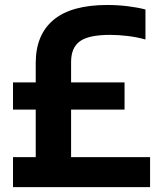

<svg xmlns="http://www.w3.org/2000/svg" viewBox="-20 -770 662 790"><path d="M33.5 0V-123.5H127V-319H33.5V-431H127V-510.5Q127 -627 200.2 -688.2Q273.5 -749.5 422 -749.5Q464 -749.5 505 -744.5Q546 -739.5 578.5 -731V-607.5Q545 -617 506.5 -621.8Q468 -626.5 433 -626.5Q345 -626.5 308.8 -600.2Q272.5 -574 272.5 -515V-431H492.5V-319H272.5V-123.5H597.5V0Z"/></svg>

Font: Encode Sans Semi Condensed
Style: Bold
Weight: 700
Width: 4
Designer: Multiple Designers
Foundry: Impallari Type
Version: Version 3.000; ttfautohint (v1.8.3) -l 8 -r 50 -G 200 -x 14 